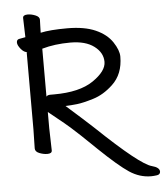

<svg xmlns="http://www.w3.org/2000/svg" viewBox="-59 -763 852 994"><g transform="rotate(-5 367.0 -266.0)"><path d="M182 -281Q174 -273 182 -280Q190 -287 202 -287H222Q355 -287 426 -335.5Q497 -384 497 -432Q497 -480 452.5 -513.5Q408 -547 329 -547Q248 -547 182 -528ZM686 179Q627 179 574 144Q521 109 422 14L344 -61Q283 -118 261 -135Q239 -152 182 -199V-115L185 1Q185 17 161 17Q141 17 119.5 8.5Q98 0 98 -17L100 -116V-517H105Q87 -517 70.5 -537Q54 -557 54 -571Q54 -587 68 -589L100 -595L97 -695Q97 -711 122 -711Q141 -711 162 -702.5Q183 -694 183 -679Q183 -667 182 -649Q181 -631 181 -611Q230 -622 320 -622Q409 -622 466.5 -596.5Q524 -571 552.5 -528Q581 -485 581 -452Q581 -361 524 -308Q476 -263 422 -246.5Q368 -230 336.5 -226.5Q305 -223 276 -222Q371 -138 417 -95Q634 112 695 127Q733 137 734 158Q734 174 716.5 176.5Q699 179 686 179Z"/></g></svg>

Font: ToneOZ-Pinyin-WenKai-Medium
Style: Medium
Weight: 700
Designer: Fontworks Inc.
Foundry: ToneOZ
Version: Version 0.240331